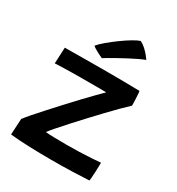

<svg xmlns="http://www.w3.org/2000/svg" viewBox="-178 -854 893 969"><g transform="rotate(30 268.5 -369.0)"><path d="M485.5 -2.5Q444.5 0 386.5 1.8Q328.5 3.5 267 3.5Q200.5 3.5 136.8 1.2Q73 -1 27 -6L32 -99Q43.5 -114.5 66.2 -140.8Q89 -167 118.5 -199.5Q148 -232 180 -266.8Q212 -301.5 242.5 -333.8Q273 -366 297.8 -391.2Q322.5 -416.5 336.5 -430Q329 -430.5 312 -430.5Q295 -430.5 273 -430.5Q251 -430.5 227.2 -430.5Q203.5 -430.5 183 -430.5Q160 -430.5 135.8 -430Q111.5 -429.5 90.5 -429Q69.5 -428.5 55.5 -428Q41.5 -427.5 38.5 -427L43 -521Q56.5 -521 81.8 -521.2Q107 -521.5 139.8 -521.8Q172.5 -522 209.5 -522.2Q246.5 -522.5 283.5 -522.5Q331 -522.5 383 -522Q435 -521.5 478.5 -520.5Q479.5 -517.5 480.2 -506.5Q481 -495.5 481.8 -481.2Q482.5 -467 482.8 -454.5Q483 -442 483 -437Q466 -421.5 439.2 -394.8Q412.5 -368 381 -335Q349.5 -302 317 -267Q284.5 -232 255.2 -199.8Q226 -167.5 204.5 -142.8Q183 -118 173 -104.5Q185.5 -102.5 222.5 -101.8Q259.5 -101 296.5 -101Q332 -101 369.5 -102.2Q407 -103.5 439.2 -105.5Q471.5 -107.5 491.5 -109.5Q491.5 -105 491.2 -90Q491 -75 490 -56.5Q489 -38 488 -22.8Q487 -7.5 485.5 -2.5ZM358 -742Q376 -733 390.5 -719.2Q405 -705.5 415.5 -692.5Q426 -679.5 430 -673Q415 -667.5 392.8 -657Q370.5 -646.5 345.5 -633.2Q320.5 -620 297.2 -607Q274 -594 256.2 -583.8Q238.5 -573.5 231 -568.5Q227.5 -570 218.5 -574.2Q209.5 -578.5 199.2 -584Q189 -589.5 180.2 -595Q171.5 -600.5 167.5 -604.5Q180 -620 205.5 -641.5Q231 -663 260.5 -684.5Q290 -706 316.5 -721.8Q343 -737.5 358 -742Z"/></g></svg>

Font: Grandstander Thin Medium
Style: Regular
Weight: 500
Version: Version 1.200